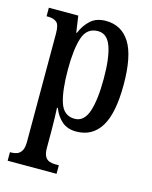

<svg xmlns="http://www.w3.org/2000/svg" viewBox="-117 -622 737 933"><g transform="rotate(15 251.5 -156.0)"><path d="M13 234V191H20Q35 191 48.5 186Q62 181 71 166Q80 151 80 120V-424Q80 -469 64 -481Q48 -493 23 -493H14V-536H162L174 -453H177Q194 -494 223 -520Q252 -546 299 -546Q378 -546 420 -479.5Q462 -413 462 -268Q462 -124 420 -56.5Q378 11 297 11Q254 11 226 -12.5Q198 -36 182 -77H178Q179 -54 180 -25.5Q181 3 181 37V124Q181 153 189.5 167.5Q198 182 212 186.5Q226 191 240 191H259V234ZM274 -47Q321 -47 341 -105.5Q361 -164 361 -272Q361 -377 341 -432.5Q321 -488 275 -488Q219 -488 200 -430.5Q181 -373 181 -271Q181 -164 200 -105.5Q219 -47 274 -47Z"/></g></svg>

Font: Noto Serif ExtraCondensed Medium
Style: Regular
Weight: 500
Width: 2
Designer: Monotype Design Team
Foundry: Monotype Imaging Inc.
Version: Version 2.015